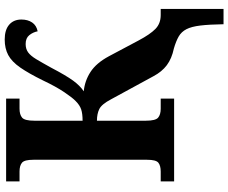

<svg xmlns="http://www.w3.org/2000/svg" viewBox="-97 -663 970 816"><g transform="rotate(-90 388.0 -255.0)"><path d="M693 210Q692 149 687.5 111.5Q683 74 672 52.5Q661 31 641 19.5Q621 8 590 -1Q547 -10 519 -31Q491 -52 472 -88L374 -268Q353 -308 332.5 -318Q312 -328 283 -328V-120Q283 -79 296 -68Q309 -57 334 -57H377V0H25V-57H67Q92 -57 104.5 -67Q117 -77 117 -115V-598Q117 -636 104.5 -646.5Q92 -657 67 -657H25V-714H377V-657H334Q309 -657 296 -646Q283 -635 283 -594V-389Q313 -389 331 -395Q349 -401 366 -418Q380 -431 404 -466.5Q428 -502 454 -557Q484 -618 509 -654Q534 -690 562 -705Q590 -720 628 -720Q669 -720 691 -701Q713 -682 713 -649Q713 -622 700.5 -603.5Q688 -585 663 -580Q659 -600 646.5 -615.5Q634 -631 609 -631Q588 -631 573.5 -620.5Q559 -610 544.5 -586Q530 -562 508 -522Q475 -459 453.5 -429.5Q432 -400 408 -384Q452 -380 490 -355.5Q528 -331 557 -277L624 -151Q650 -102 673 -79.5Q696 -57 732 -57H758V210Z"/></g></svg>

Font: Noto Serif ExtraBold
Style: Regular
Weight: 800
Designer: Monotype Design Team
Foundry: Monotype Imaging Inc.
Version: Version 2.014